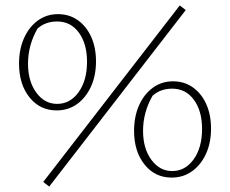

<svg xmlns="http://www.w3.org/2000/svg" viewBox="-20 -649 846 706"><path d="M188 -243Q127 -243 88.5 -291Q50 -339 50 -415Q50 -467 68 -508Q86 -549 118.5 -573Q151 -597 193 -597Q235 -597 266.5 -574.5Q298 -552 315.5 -513Q333 -474 333 -423Q333 -371 314.5 -330.5Q296 -290 263.5 -266.5Q231 -243 188 -243ZM190 -267Q238 -267 269 -310Q300 -353 300 -422Q300 -488 270 -529Q240 -570 190 -570Q147 -570 118 -544Q83 -483 83 -415Q83 -350 113.5 -308.5Q144 -267 190 -267ZM161 37 139 20 641 -629 663 -612ZM611 4Q550 4 511.5 -44Q473 -92 473 -168Q473 -220 491 -261Q509 -302 541.5 -326Q574 -350 616 -350Q658 -350 689.5 -327.5Q721 -305 738.5 -266Q756 -227 756 -176Q756 -124 737.5 -83.5Q719 -43 686.5 -19.5Q654 4 611 4ZM613 -20Q661 -20 692 -63Q723 -106 723 -175Q723 -241 693 -282Q663 -323 613 -323Q570 -323 541 -297Q506 -236 506 -168Q506 -103 536.5 -61.5Q567 -20 613 -20Z"/></svg>

Font: Piazzolla Thin
Style: Regular
Weight: 100
Designer: Juan Pablo del Peral
Foundry: Huerta Tipografica
Version: Version 1.330